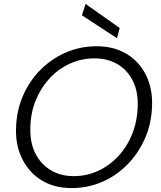

<svg xmlns="http://www.w3.org/2000/svg" viewBox="-20 -948 823 980"><path d="M345 12Q257 12 192.5 -27.5Q128 -67 93 -137.5Q58 -208 62 -298Q65 -386 98 -461Q131 -536 187.5 -592.5Q244 -649 317.5 -680.5Q391 -712 473 -712Q561 -712 626 -673Q691 -634 725.5 -564Q760 -494 756 -404Q753 -316 719.5 -240.5Q686 -165 630 -108Q574 -51 501 -19.5Q428 12 345 12ZM356 -49Q422 -49 480 -75.5Q538 -102 583 -150Q628 -198 654 -262Q680 -326 683 -401Q686 -479 658.5 -534.5Q631 -590 580.5 -620Q530 -650 462 -650Q396 -650 337.5 -623.5Q279 -597 234.5 -549.5Q190 -502 163.5 -438.5Q137 -375 135 -301Q132 -223 159.5 -167Q187 -111 238 -80Q289 -49 356 -49ZM577 -753 398 -870 417 -928 591 -805Z"/></svg>

Font: DM Sans 16pt Light
Style: Italic
Weight: 300
Italic angle: -10°
Version: Version 4.004;gftools[0.9.30]